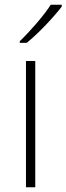

<svg xmlns="http://www.w3.org/2000/svg" viewBox="-20 -786 279 806"><path d="M239 -758V-766H193C166 -723 105 -653 63 -613V-606H92C144 -648 206 -715 239 -758ZM128 0V-530H89V0Z"/></svg>

Font: Noto Sans Sinhala UI ExtraLight
Style: Regular
Weight: 200
Designer: Jelle Bosma - Monotype Design Team
Foundry: Monotype Imaging Inc.
Version: Version 2.006